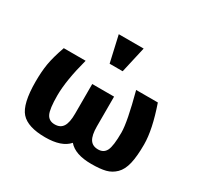

<svg xmlns="http://www.w3.org/2000/svg" viewBox="-151 -898 1139 1096"><g transform="rotate(30 418.0 -350.0)"><path d="M104 -484C86 -432.7 74.2 -389.8 68.5 -355.5C62.8 -321.2 60 -282 60 -238C60 -140.7 75.2 -75 105.5 -41C135.8 -7 189.3 10 266 10C338 10 389 -7.3 419 -42C448.3 -7.3 498.7 10 570 10C608.7 10 639.8 7 663.5 1C687.2 -5 708 -16.8 726 -34.5C744 -52.2 756.8 -77.3 764.5 -110C772.2 -142.7 776 -185 776 -237C776 -301.7 758.7 -384 724 -484H581C613.7 -361.3 630 -277.3 630 -232C630 -172.7 624.8 -132.7 614.5 -112C604.2 -91.3 586.7 -81 562 -81C537.3 -81 519.3 -89.8 508 -107.5C496.7 -125.2 491 -153.3 491 -192V-388H347V-192C347 -153.3 341.3 -125.2 330 -107.5C318.7 -89.8 300.7 -81 276 -81C250.7 -81 232.8 -91.3 222.5 -112C212.2 -132.7 207 -172.7 207 -232C207 -298 220.7 -382 248 -484ZM461 -538 500 -710H336L375 -538Z"/></g></svg>

Font: Play
Style: Bold
Weight: 700
Designer: Jonas Hecksher
Foundry: Jonas Hecksher, Playtypeª, e-types AS
Version: Version 1.002